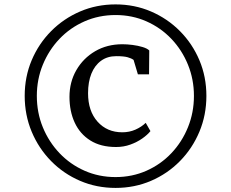

<svg xmlns="http://www.w3.org/2000/svg" viewBox="-20 -936 1076 894"><path d="M95 -489.5Q95 -578.5 127.5 -655.5Q160 -732.5 218 -791Q276 -849.5 352.8 -882.5Q429.5 -915.5 518 -915.5Q606.5 -915.5 683.2 -882.5Q760 -849.5 818 -791Q876 -732.5 908.5 -655.5Q941 -578.5 941 -489.5Q941 -400.5 908.5 -322.8Q876 -245 818 -186Q760 -127 683.2 -94Q606.5 -61 518 -61Q429.5 -61 352.8 -94Q276 -127 218 -186Q160 -245 127.5 -322.8Q95 -400.5 95 -489.5ZM151.5 -489.5Q151.5 -411.5 179.5 -343.2Q207.5 -275 257.2 -222.8Q307 -170.5 373.8 -141Q440.5 -111.5 518 -111.5Q595.5 -111.5 662 -141Q728.5 -170.5 778 -222.8Q827.5 -275 855.2 -343.5Q883 -412 883 -489.5Q883 -566.5 855.2 -634.8Q827.5 -703 778 -755Q728.5 -807 662 -836.5Q595.5 -866 518 -866Q440.5 -866 373.5 -836.5Q306.5 -807 257 -755Q207.5 -703 179.5 -634.8Q151.5 -566.5 151.5 -489.5ZM520.5 -251.5Q449 -251.5 400.8 -281.8Q352.5 -312 328 -364.8Q303.5 -417.5 303.5 -485Q303.5 -554 335.5 -609.5Q367.5 -665 423 -697.5Q478.5 -730 550 -730Q571.5 -730 597 -726.8Q622.5 -723.5 644 -717Q665.5 -710.5 675 -701L674 -590H622L602 -657Q592 -664.5 574.2 -669.5Q556.5 -674.5 521 -674.5Q480 -674.5 450.5 -653Q421 -631.5 405.5 -593Q390 -554.5 390 -502Q390 -419 434.2 -369.5Q478.5 -320 549.5 -320Q582.5 -320 610.8 -332.5Q639 -345 658.5 -364L680.5 -325.5Q666.5 -308 642.2 -291Q618 -274 587 -262.8Q556 -251.5 520.5 -251.5Z"/></svg>

Font: Merriweather 28pt
Style: Regular
Weight: 400
Version: Version 2.100